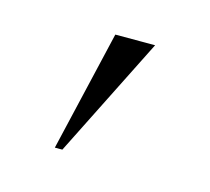

<svg xmlns="http://www.w3.org/2000/svg" viewBox="-45 -141 316 289"><g transform="rotate(15 113.0 4.0)"><path d="M166 -89.8 71.8 98.1H60.1L104 -89.8Z"/></g></svg>

Font: Halibut Cnd Thin
Style: Regular
Weight: 250
Width: 3
Designer: Matteo Maggi
Foundry: Collletttivo
Version: Version 3.080 | FøM Fix